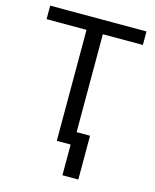

<svg xmlns="http://www.w3.org/2000/svg" viewBox="-129 -798 855 1059"><g transform="rotate(15 298.5 -268.0)"><path d="M573.7 -633.8H345.2V0H252V-633.8H23.9V-710.9H573.7ZM421.9 175.3H331.1V-74.7H421.9Z"/></g></svg>

Font: Roboto-ThirdPerson-AD3FC
Style: ThirdPerson-AD3FC
Weight: 400
Designer: Google
Version: Version 2.137; 2017